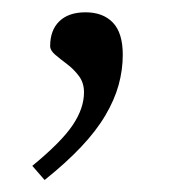

<svg xmlns="http://www.w3.org/2000/svg" viewBox="-20 -126 282 312"><path d="M32.5 143.5Q80 104.5 98.2 77.2Q116.5 50 116.5 24Q116.5 8.5 108.2 -2.5Q100 -13.5 89 -21.8Q78 -30 69.8 -37Q61.5 -44 61.5 -51Q61.5 -77 76.5 -91.5Q91.5 -106 119 -106Q147.5 -106 163.5 -89.2Q179.5 -72.5 179.5 -37Q179.5 -12.5 172.8 12Q166 36.5 151.2 61.5Q136.5 86.5 112 112.5Q87.5 138.5 52.5 166.5Z"/></svg>

Font: Newsreader 9pt Light
Style: Regular
Weight: 300
Designer: Hugues Gentile
Foundry: Production Type
Version: Version 1.003